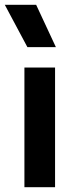

<svg xmlns="http://www.w3.org/2000/svg" viewBox="-28 -782 324 802"><path d="M74 0V-500H202V0ZM86.5 -585 -8 -762H123L205.5 -585Z"/></svg>

Font: Geologica EX Med
Style: Regular
Weight: 500
Designer: Sindre Bremnes, Frode Helland
Foundry: Monokrom Skriftforlag AS
Version: Version 1.010;gftools[0.9.28]